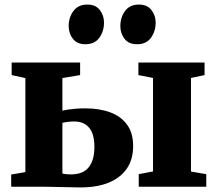

<svg xmlns="http://www.w3.org/2000/svg" viewBox="-20 -817 952 840"><path d="M587 0V-55L649.5 -67V-476L585.5 -488.5V-543.5H875V-488.5L815.5 -476V-66.5L882.5 -55V0ZM29 0V-53.5L91 -64V-475.5L31 -488.5V-543.5H330.5V-488.5L253 -475.5V-333Q264 -335.5 279.2 -337.8Q294.5 -340 313.2 -341.5Q332 -343 352.5 -343Q415 -343 462.2 -325.5Q509.5 -308 536 -271.5Q562.5 -235 562.5 -178Q562.5 -119.5 534.8 -79.2Q507 -39 455.8 -18Q404.5 3 332.5 3Q324 3 302.5 2.5Q281 2 255 1.5Q229 1 205.8 0.5Q182.5 0 169.5 0ZM290 -54Q343.5 -54 368.2 -85.2Q393 -116.5 393 -174Q393 -231 370 -258.2Q347 -285.5 305 -285.5Q290.5 -285.5 276.5 -283.8Q262.5 -282 253 -279.5V-58Q259.5 -56 269.5 -55Q279.5 -54 290 -54ZM353 -623.5Q317.5 -623.5 299 -647.2Q280.5 -671 280.5 -702.5Q280.5 -741.5 301.5 -769.2Q322.5 -797 361.5 -797H362.5Q398.5 -797 416.8 -773.2Q435 -749.5 435 -718Q435 -680 414.5 -651.8Q394 -623.5 354 -623.5ZM579 -623.5Q543 -623.5 524.8 -647.2Q506.5 -671 506.5 -702.5Q506.5 -741.5 527.2 -769.2Q548 -797 587.5 -797H588.5Q624 -797 642.5 -773.2Q661 -749.5 661 -718Q661 -680 640.5 -651.8Q620 -623.5 580 -623.5Z"/></svg>

Font: Merriweather 48pt Black
Style: Regular
Weight: 900
Version: Version 2.100